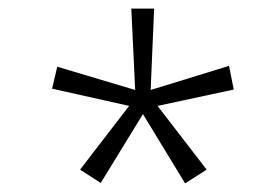

<svg xmlns="http://www.w3.org/2000/svg" viewBox="-20 -772 640 446"><path d="M312 -507 214 -347 166 -378 280 -526 101 -566 113 -617 294 -563 285 -752H338L330 -563L512 -619L523 -564L346 -526L460 -378L410 -346Z"/></svg>

Font: Noto Sans Mono UI Light
Style: Regular
Weight: 300
Monospace: yes
Designer: Monotype Design team
Foundry: Monotype Imaging Inc.
Version: Version 1.000